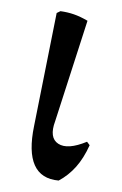

<svg xmlns="http://www.w3.org/2000/svg" viewBox="-42 -490 338 532"><g transform="rotate(5 127.5 -224.0)"><path d="M141 10Q43 10 60 -135L95 -452L105 -458Q125 -457 143 -452.5Q161 -448 182 -438L117 -153Q104 -106 131 -91.5Q158 -77 210 -104L218 -95Q205 -58 186 -32.5Q167 -7 141 10Z"/></g></svg>

Font: Alegreya
Style: Italic
Weight: 400
Italic angle: -7°
Designer: Juan Pablo del Peral
Foundry: Huerta Tipografica
Version: Version 2.009